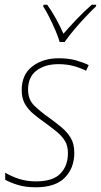

<svg xmlns="http://www.w3.org/2000/svg" viewBox="-20 -784 428 814"><path d="M132 10Q87 10 54 -0.5Q21 -11 2 -22V-52Q26 -37 59.5 -26Q93 -15 132 -15Q204 -15 236 -48Q268 -81 268 -135Q268 -166 255 -187Q242 -208 220.5 -225.5Q199 -243 173 -262Q146 -281 123 -300Q100 -319 86 -343Q72 -367 72 -402Q72 -468 117 -502.5Q162 -537 229 -537Q271 -537 302.5 -528Q334 -519 356 -508L345 -484Q324 -495 294 -503.5Q264 -512 228 -512Q171 -512 135 -485Q99 -458 99 -404Q99 -362 125 -336.5Q151 -311 188 -285Q217 -264 241 -244Q265 -224 280 -199Q295 -174 295 -136Q295 -72 255 -31Q215 10 132 10ZM233 -606Q227 -627 215 -655Q203 -683 189 -711Q175 -739 163 -757L165 -764H180Q199 -738 217.5 -704.5Q236 -671 249 -641Q273 -669 305 -702.5Q337 -736 369 -764H388L387 -757Q366 -737 341 -710.5Q316 -684 293 -656.5Q270 -629 254 -606Z"/></svg>

Font: Noto Sans SemiCondensed Thin
Style: Italic
Weight: 100
Width: 4
Italic angle: -12°
Designer: Monotype Design Team
Foundry: Monotype Imaging Inc.
Version: Version 2.013; ttfautohint (v1.8.4.7-5d5b)